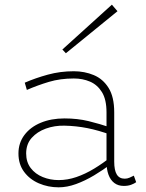

<svg xmlns="http://www.w3.org/2000/svg" viewBox="-20 -789 625 822"><path d="M510 7Q486 7 469.5 -5.5Q453 -18 444.5 -41Q436 -64 436 -97V-308Q436 -363 416.5 -394.5Q397 -426 365.5 -439.5Q334 -453 296 -453Q238 -453 189.5 -438.5Q141 -424 95 -404L86 -435Q132 -455 185 -469.5Q238 -484 296 -484Q342 -484 381.5 -467.5Q421 -451 445 -412.5Q469 -374 469 -308V-97Q469 -60 480 -42Q491 -24 514 -24Q525 -24 535 -28.5Q545 -33 553 -37L563 -9Q555 -3 541.5 2Q528 7 510 7ZM231 13Q186 13 146.5 -4Q107 -21 83 -53.5Q59 -86 59 -132Q59 -177 84.5 -211Q110 -245 154.5 -263.5Q199 -282 256 -282Q312 -282 359 -270.5Q406 -259 457 -242V-211Q402 -231 354 -240.5Q306 -250 256 -251Q214 -252 176.5 -238.5Q139 -225 115.5 -198.5Q92 -172 92 -132Q92 -95 111.5 -69.5Q131 -44 163 -31Q195 -18 231 -18Q269 -18 307 -31Q345 -44 383 -67Q421 -90 457 -119V-88Q421 -61 382.5 -38Q344 -15 305.5 -1Q267 13 231 13ZM262 -561 247 -577 459 -769 483 -741Z"/></svg>

Font: BioRhyme ExtraLight
Style: Regular
Weight: 250
Designer: Aoife Mooney
Foundry: Aoife Mooney Type
Version: Version 1.600;gftools[0.9.33]